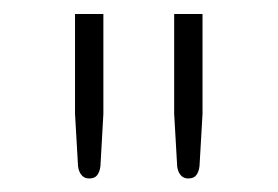

<svg xmlns="http://www.w3.org/2000/svg" viewBox="-20 -728 407 281"><path d="M131.3 -707.5V-561.5L127 -484.9Q126 -476.6 122.3 -471.7Q118.7 -466.8 110.4 -466.8Q103.5 -466.8 99.4 -471.7Q95.2 -476.6 94.2 -484.9L89.8 -561.5V-707.5ZM276.4 -707.5V-561.5L272 -484.9Q271 -476.6 267.3 -471.7Q263.7 -466.8 255.4 -466.8Q248.5 -466.8 244.4 -471.7Q240.2 -476.6 239.3 -484.9L234.9 -561.5V-707.5Z"/></svg>

Font: Kantumruy Light
Style: Regular
Weight: 300
Foundry: Sovichet Tep
Version: Version 1.3000